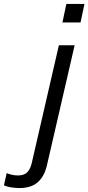

<svg xmlns="http://www.w3.org/2000/svg" viewBox="-160 -740 449 975"><path d="M-62 215Q-76 215 -99.5 212Q-123 209 -140 201L-126 139Q-118 143 -101.5 147Q-85 151 -69 151Q-38 151 -22 135Q-6 119 1 89L139 -510H219L78 101Q65 156 31.5 185.5Q-2 215 -62 215ZM157 -626 177 -720H269L249 -626Z"/></svg>

Font: Instrument Sans
Style: Italic
Weight: 400
Italic angle: -13°
Designer: Rodrigo Fuenzalida
Foundry: fragTYPE
Version: Version 1.000;gftools[0.9.28]